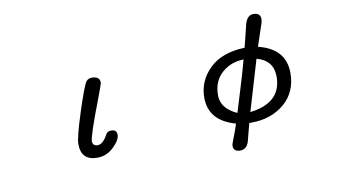

<svg xmlns="http://www.w3.org/2000/svg" viewBox="-81 -898 2162 1224"><g transform="rotate(-10 1000.0 -286.5)"><path d="M374 -85Q374 -128.9 424.8 -285.2Q475.6 -443.4 495.1 -470.7Q508.8 -487.3 531.2 -487.3Q583 -487.3 583 -446.3Q583 -438.5 543.9 -335Q510.7 -250 483.4 -169.9Q461.9 -103.5 461.9 -88.9Q461.9 -56.6 494.1 -56.6Q529.3 -56.6 559.6 -114.3Q569.3 -133.8 594.7 -133.8Q630.9 -133.8 630.9 -100.6Q630.9 -66.4 585 -22.5Q540 21.5 478.5 21.5Q374 21.5 374 -85Z M1339.8 95.7Q1339.8 86.9 1356.4 44.9Q1373 3.9 1386.7 -39.1Q1215.8 -86.9 1215.8 -236.3Q1215.8 -345.7 1296.9 -423.8Q1376 -501 1524.4 -505.9L1555.7 -631.8Q1569.3 -708 1616.2 -708Q1662.1 -708 1662.1 -667L1659.2 -646.5L1609.4 -497.1Q1784.2 -454.1 1784.2 -296.9Q1784.2 -173.8 1698.2 -100.6Q1611.3 -28.3 1486.3 -28.3H1470.7L1455.1 30.3L1444.3 72.3Q1431.6 134.8 1383.8 134.8Q1339.8 134.8 1339.8 95.7ZM1504.9 -433.6Q1420.9 -431.6 1363.3 -379.9Q1304.7 -327.1 1304.7 -236.3Q1304.7 -150.4 1407.2 -104.5Q1476.6 -327.1 1504.9 -433.6ZM1693.4 -290Q1693.4 -394.5 1586.9 -423.8L1489.3 -95.7Q1693.4 -120.1 1693.4 -290Z"/></g></svg>

Font: KTXP_ComRound
Style: Medium
Weight: 500
Version: Version 1.01;May 16, 2022;FontCreator 13.0.0.2683 64-bit